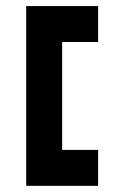

<svg xmlns="http://www.w3.org/2000/svg" viewBox="-20 -603 395 623"><path d="M298.4 -466.7V-583.3H65V0H298.4V-116.6H181.7V-466.7Z"/></svg>

Font: Stepalange Short
Style: Regular
Weight: 400
Designer: Szymon Furjan
Version: Version 1.001;Fontself Maker 3.5.8